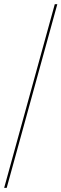

<svg xmlns="http://www.w3.org/2000/svg" viewBox="-28 -712 294 918"><path d="M-8.1 186.3 233.9 -691.9H246L4 186.3Z"/></svg>

Font: Playfair 144pt
Style: Italic
Weight: 400
Italic angle: -15.6°
Designer: Claus Eggers Sørensen
Foundry: Claus Eggers Sørensen
Version: Version 2.001;gftools[0.9.30]